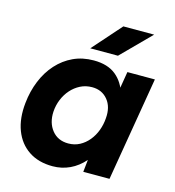

<svg xmlns="http://www.w3.org/2000/svg" viewBox="-106 -790 810 891"><g transform="rotate(15 298.5 -344.0)"><path d="M372 0 382 -93 450 -500H582L498 0ZM227 12Q159 12 112 -19.5Q65 -51 43.5 -107.5Q22 -164 30 -239Q36 -297 56.5 -347Q77 -397 110.5 -434Q144 -471 188 -491.5Q232 -512 286 -512Q353 -512 392.5 -480Q432 -448 447.5 -392.5Q463 -337 454 -263Q448 -196 428.5 -145Q409 -94 378.5 -59Q348 -24 309.5 -6Q271 12 227 12ZM270 -109Q300 -109 324.5 -122Q349 -135 367.5 -157.5Q386 -180 396.5 -208.5Q407 -237 409 -267Q414 -322 386 -356Q358 -390 311 -390Q280 -390 254.5 -377Q229 -364 210 -342.5Q191 -321 179.5 -293Q168 -265 166 -234Q163 -180 191.5 -144.5Q220 -109 270 -109ZM255 -562 377 -700H525L388 -562Z"/></g></svg>

Font: Figtree
Style: Bold Italic
Weight: 700
Italic angle: -9.5°
Foundry: Erik Kennedy
Version: Version 2.001;gftools[0.9.30]